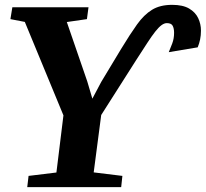

<svg xmlns="http://www.w3.org/2000/svg" viewBox="-20 -773 850 793"><path d="M92.5 0 98 -46.5 213 -60.5 242 -296.5 82.5 -682.5 23 -694 31 -743H345.5L339 -694L256 -682L340.5 -436.5L361.5 -365.5L398 -434.5L480 -570.5Q517 -631.5 545.8 -671.8Q574.5 -712 607.8 -732.5Q641 -753 691 -753Q735 -753 761 -737.8Q787 -722.5 798.5 -698.2Q810 -674 810 -646.5Q810 -627 806.5 -610Q803 -593 796.5 -577.5L677 -557.5Q684 -573.5 691.5 -593.8Q699 -614 699 -637.5Q699 -655.5 693.2 -666.5Q687.5 -677.5 669 -677.5Q658.5 -677.5 647 -669Q635.5 -660.5 621.2 -642.5Q607 -624.5 588 -595.2Q569 -566 542.5 -525L398 -298L367 -61L485.5 -46.5L480.5 0Z"/></svg>

Font: Merriweather 28pt ExtraBold
Style: Italic
Weight: 800
Italic angle: -7.8°
Version: Version 2.101